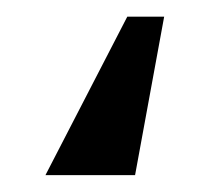

<svg xmlns="http://www.w3.org/2000/svg" viewBox="-20 -121 255 229"><path d="M175.8 -101.1 141.1 87.9H34.2L131.8 -101.1Z"/></svg>

Font: Wesal
Style: Regular
Weight: 500
Designer: Ahmed zaza
Foundry: Ahmed zaza
Version: Version 2.01